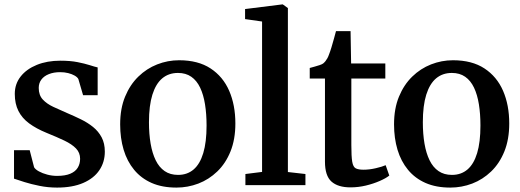

<svg xmlns="http://www.w3.org/2000/svg" viewBox="-20 -839 2358 870"><path d="M238.5 11Q197.5 11 159.2 3.2Q121 -4.5 90.8 -14Q60.5 -23.5 43.5 -29.5V-158.5H114.5L134.5 -81Q140 -71.5 156.2 -62.5Q172.5 -53.5 194.2 -47.8Q216 -42 238.5 -42Q275.5 -42 298.5 -51.8Q321.5 -61.5 332.2 -79Q343 -96.5 343 -119.5Q343 -147 324.5 -166.2Q306 -185.5 272 -201.8Q238 -218 191 -237Q144.5 -256 112.2 -279.8Q80 -303.5 63.5 -336.2Q47 -369 47 -413.5Q47 -458.5 73.5 -492.2Q100 -526 146.8 -545Q193.5 -564 253.5 -564Q298.5 -564 331.2 -557.5Q364 -551 386.5 -543.8Q409 -536.5 422.5 -533.5V-407.5H356.5L335 -481Q330.5 -489.5 318.2 -496.5Q306 -503.5 289 -507.8Q272 -512 252.5 -512Q223.5 -512 201.5 -503.2Q179.5 -494.5 167.5 -478.5Q155.5 -462.5 155.5 -440.5Q155.5 -408 173.8 -388.2Q192 -368.5 221.5 -354.8Q251 -341 283.5 -327Q315.5 -313.5 346.2 -298.5Q377 -283.5 401.5 -263.8Q426 -244 440.5 -216.8Q455 -189.5 455 -152Q455 -104.5 430.2 -67.8Q405.5 -31 357 -10Q308.5 11 238.5 11Z M524.5 -275.5Q524.5 -347 546.8 -401Q569 -455 606.8 -491.8Q644.5 -528.5 692.2 -547.2Q740 -566 791.5 -566Q877.5 -566 934 -529Q990.5 -492 1018.5 -427.5Q1046.5 -363 1046.5 -279.5Q1046.5 -207.5 1024.5 -153Q1002.5 -98.5 964.5 -62Q926.5 -25.5 878.8 -7.2Q831 11 779.5 11Q715 11 667.2 -10Q619.5 -31 587.8 -69.5Q556 -108 540.2 -160.5Q524.5 -213 524.5 -275.5ZM787 -46.5Q828.5 -46.5 857.2 -71Q886 -95.5 901 -145.2Q916 -195 916 -270Q916 -322.5 909 -366.2Q902 -410 886.8 -442Q871.5 -474 846.8 -491.2Q822 -508.5 786.5 -508.5Q744.5 -508.5 715.2 -484Q686 -459.5 670.5 -410Q655 -360.5 655 -285Q655 -232 662.5 -188.2Q670 -144.5 685.5 -112.8Q701 -81 726 -63.8Q751 -46.5 787 -46.5Z M1167.5 -60V-741.5L1090.5 -752.5V-798L1258.5 -819H1261.5L1284.5 -802.5V-59.5L1364 -50.5V0H1092V-50.5Z M1568 10Q1511.5 10 1482 -16.2Q1452.5 -42.5 1452.5 -106.5V-483H1383.5V-531Q1394 -534 1406 -537.2Q1418 -540.5 1428.5 -544Q1439 -547.5 1444.5 -551.5Q1450.5 -556.5 1455 -562.2Q1459.5 -568 1463.5 -575.2Q1467.5 -582.5 1471 -592.5Q1476 -605 1482 -624.8Q1488 -644.5 1493.5 -664.8Q1499 -685 1502.5 -698H1568.5L1571 -551.5H1726V-483H1572V-182Q1572 -130 1576 -106.2Q1580 -82.5 1592 -76.2Q1604 -70 1627.5 -70Q1653.5 -70 1682.8 -76.8Q1712 -83.5 1727.5 -90.5L1744 -43.5Q1728.5 -31 1700.2 -18.8Q1672 -6.5 1637.8 1.8Q1603.5 10 1568 10Z M1765.5 -275.5Q1765.5 -347 1787.8 -401Q1810 -455 1847.8 -491.8Q1885.5 -528.5 1933.2 -547.2Q1981 -566 2032.5 -566Q2118.5 -566 2175 -529Q2231.5 -492 2259.5 -427.5Q2287.5 -363 2287.5 -279.5Q2287.5 -207.5 2265.5 -153Q2243.5 -98.5 2205.5 -62Q2167.5 -25.5 2119.8 -7.2Q2072 11 2020.5 11Q1956 11 1908.2 -10Q1860.5 -31 1828.8 -69.5Q1797 -108 1781.2 -160.5Q1765.5 -213 1765.5 -275.5ZM2028 -46.5Q2069.5 -46.5 2098.2 -71Q2127 -95.5 2142 -145.2Q2157 -195 2157 -270Q2157 -322.5 2150 -366.2Q2143 -410 2127.8 -442Q2112.5 -474 2087.8 -491.2Q2063 -508.5 2027.5 -508.5Q1985.5 -508.5 1956.2 -484Q1927 -459.5 1911.5 -410Q1896 -360.5 1896 -285Q1896 -232 1903.5 -188.2Q1911 -144.5 1926.5 -112.8Q1942 -81 1967 -63.8Q1992 -46.5 2028 -46.5Z"/></svg>

Font: Merriweather 28pt SemiBold
Style: Regular
Weight: 600
Version: Version 2.100